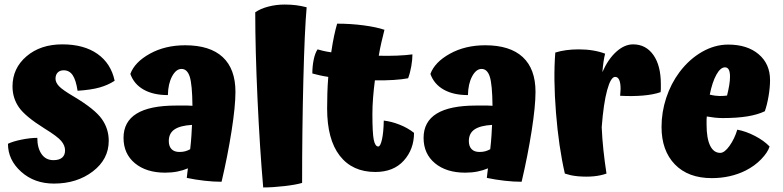

<svg xmlns="http://www.w3.org/2000/svg" viewBox="-20 -762 3443 844"><path d="M307 -336Q397 -282 427.5 -239Q458 -196 458 -143Q458 -62 388 -8.5Q318 45 217 45Q131 45 73 -7Q15 -59 15 -130Q38 -141 76 -148.5Q114 -156 144 -156Q144 -112 162.5 -85Q181 -58 215 -58Q240 -58 253 -69Q266 -80 266 -101Q266 -122 249.5 -142Q233 -162 176 -197Q91 -250 63 -290.5Q35 -331 35 -382Q35 -462 96.5 -514.5Q158 -567 254 -567Q349 -567 408.5 -525Q468 -483 484 -407Q455 -388 418 -377.5Q381 -367 321 -363Q314 -410 299.5 -431.5Q285 -453 260 -453Q243 -453 233.5 -443Q224 -433 224 -416Q224 -400 239 -383.5Q254 -367 307 -336Z M1015 -358Q1015 -295 998 -186.5Q981 -78 954 37Q919 37 879 32.5Q839 28 801 20Q803 3 804 -6Q805 -15 806 -22Q785 -13 760 -8Q735 -3 706 -3Q623 -3 573 -44.5Q523 -86 523 -156Q523 -227 580.5 -262.5Q638 -298 754 -298Q792 -298 805 -298Q818 -298 826 -297Q825 -391 814 -425Q803 -459 778 -459Q754 -459 736.5 -426.5Q719 -394 718 -344Q654 -344 611.5 -368Q569 -392 553 -437Q572 -489 639 -526Q706 -563 794 -563Q903 -563 959 -511Q1015 -459 1015 -358ZM722 -142Q722 -119 734 -106.5Q746 -94 769 -94Q783 -94 794 -97Q805 -100 816 -106Q820 -141 821.5 -166.5Q823 -192 824 -213Q772 -210 747 -193Q722 -176 722 -142Z M1308 42Q1282 50 1230.5 56Q1179 62 1137 62Q1122 -109 1112 -326.5Q1102 -544 1102 -708Q1125 -724 1159.5 -733Q1194 -742 1231 -742Q1259 -742 1282 -739Q1305 -736 1328 -730Q1319 -629 1313.5 -410Q1308 -191 1308 42Z M1667 -232Q1701 -228 1736.5 -214Q1772 -200 1800 -178Q1800 -106 1755 -56Q1710 -6 1630 -6Q1529 -6 1473.5 -77.5Q1418 -149 1418 -285Q1418 -317 1419 -351.5Q1420 -386 1423 -424Q1403 -427 1385 -431Q1367 -435 1353 -439Q1353 -471 1359 -500Q1365 -529 1376 -545Q1386 -542 1400.5 -538.5Q1415 -535 1436 -532Q1442 -573 1448.5 -603.5Q1455 -634 1462 -658Q1522 -658 1578.5 -650.5Q1635 -643 1670 -631Q1664 -607 1657 -577.5Q1650 -548 1645 -517Q1687 -516 1725.5 -517.5Q1764 -519 1793 -523Q1793 -500 1788 -471Q1783 -442 1774 -418Q1749 -413 1710 -410.5Q1671 -408 1628 -409Q1623 -371 1620 -333Q1617 -295 1617 -261Q1617 -177 1623 -147.5Q1629 -118 1643 -118Q1652 -118 1659 -148.5Q1666 -179 1667 -232Z M2334 -358Q2334 -295 2317 -186.5Q2300 -78 2273 37Q2238 37 2198 32.5Q2158 28 2120 20Q2122 3 2123 -6Q2124 -15 2125 -22Q2104 -13 2079 -8Q2054 -3 2025 -3Q1942 -3 1892 -44.5Q1842 -86 1842 -156Q1842 -227 1899.5 -262.5Q1957 -298 2073 -298Q2111 -298 2124 -298Q2137 -298 2145 -297Q2144 -391 2133 -425Q2122 -459 2097 -459Q2073 -459 2055.5 -426.5Q2038 -394 2037 -344Q1973 -344 1930.5 -368Q1888 -392 1872 -437Q1891 -489 1958 -526Q2025 -563 2113 -563Q2222 -563 2278 -511Q2334 -459 2334 -358ZM2041 -142Q2041 -119 2053 -106.5Q2065 -94 2088 -94Q2102 -94 2113 -97Q2124 -100 2135 -106Q2139 -141 2140.5 -166.5Q2142 -192 2143 -213Q2091 -210 2066 -193Q2041 -176 2041 -142Z M2625 -203Q2627 -154 2632.5 -102.5Q2638 -51 2646 1Q2621 10 2590 13Q2559 16 2522 13Q2501 11 2488 8Q2475 5 2463 1Q2436 -116 2424 -266.5Q2412 -417 2421 -531Q2443 -538 2469 -541.5Q2495 -545 2524 -545Q2558 -545 2587.5 -540Q2617 -535 2640 -526Q2636 -511 2633 -490.5Q2630 -470 2628 -445Q2653 -502 2689 -534.5Q2725 -567 2763 -567Q2819 -567 2852 -520.5Q2885 -474 2885 -392Q2885 -378 2885 -370.5Q2885 -363 2884 -357Q2853 -346 2806.5 -342Q2760 -338 2706 -341Q2707 -356 2707.5 -361.5Q2708 -367 2708 -372Q2708 -397 2702 -410.5Q2696 -424 2684 -424Q2665 -424 2649 -366Q2633 -308 2625 -203Z M3100 -346Q3112 -343 3123.5 -341.5Q3135 -340 3143 -340Q3151 -340 3161.5 -340.5Q3172 -341 3176 -342Q3182 -366 3185.5 -387Q3189 -408 3189 -425Q3189 -446 3183.5 -456Q3178 -466 3167 -466Q3147 -466 3129 -433.5Q3111 -401 3100 -346ZM3221 -192Q3259 -185 3298.5 -164.5Q3338 -144 3363 -118Q3355 -92 3326 -62Q3297 -32 3257 -12Q3225 4 3187.5 12.5Q3150 21 3109 21Q3005 21 2946.5 -39.5Q2888 -100 2888 -204Q2888 -269 2908.5 -331.5Q2929 -394 2967 -445Q3010 -502 3066 -534Q3122 -566 3181 -566Q3265 -566 3315 -523.5Q3365 -481 3365 -410Q3365 -378 3358.5 -339.5Q3352 -301 3342 -273Q3311 -258 3265.5 -250.5Q3220 -243 3157 -243Q3139 -243 3121.5 -245Q3104 -247 3087 -250Q3086 -244 3086 -236.5Q3086 -229 3086 -214Q3086 -154 3101.5 -122Q3117 -90 3146 -90Q3165 -90 3187 -121Q3209 -152 3221 -192Z"/></svg>

Font: Atma
Style: Bold
Weight: 700
Designer: Gregori Vincens, Jeremie Hornus, Riccardo Olocco, Yoann Minet.
Foundry: black foundry
Version: Version 1.102;PS 1.100;hotconv 1.0.86;makeotf.lib2.5.63406